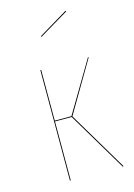

<svg xmlns="http://www.w3.org/2000/svg" viewBox="-115 -807 606 868"><g transform="rotate(-15 188.0 -373.5)"><path d="M281.2 -747.1 283.2 -743.2 145.5 -661.1 143.6 -664.6ZM328.1 -517.1 187.5 -277.8 353 0H348.1L183.6 -275.9H105.5V0H101.6V-517.1H105.5V-279.8H183.6L324.2 -517.1Z"/></g></svg>

Font: Fira Sans Compressed Four
Style: Regular
Weight: 100
Width: 1
Designer: Carrois Corporate & Edenspiekermann AG
Foundry: Carrois Corporate GbR & Edenspiekermann AG
Version: Version 4.203;PS 004.203;hotconv 1.0.88;makeotf.lib2.5.64775